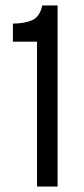

<svg xmlns="http://www.w3.org/2000/svg" viewBox="-20 -680 308 700"><path d="M115 0V-528H27V-594Q68 -594 96.5 -606Q125 -618 134 -660H190V0Z"/></svg>

Font: Bricolage Grotesque SemiCondensed Light
Style: Regular
Weight: 300
Width: 4
Designer: Mathieu Triay
Foundry: Atelier Triay
Version: Version 1.000;gftools[0.9.30]